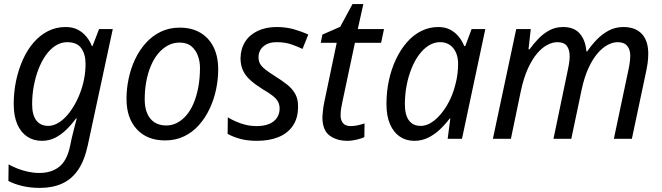

<svg xmlns="http://www.w3.org/2000/svg" viewBox="-20 -678 3235 938"><path d="M175 240Q128 240 88.5 230.5Q49 221 21 206L22 125Q39 135 64 145Q89 155 117 161Q145 167 172 167Q231 167 269 137Q307 107 322 37L330 -1Q334 -16 338 -34Q342 -52 347 -69.5Q352 -87 355 -99H351Q330 -70 304.5 -45Q279 -20 249.5 -5Q220 10 184 10Q144 10 113 -10.5Q82 -31 64.5 -71Q47 -111 47 -170Q47 -228 58.5 -283Q70 -338 91.5 -386Q113 -434 144 -470Q175 -506 214.5 -526Q254 -546 300 -546Q335 -546 360 -533Q385 -520 402 -499Q419 -478 429 -453H432L464 -536H531L409 31Q393 106 361.5 152Q330 198 283 219Q236 240 175 240ZM216 -63Q237 -63 259 -74.5Q281 -86 301 -107Q321 -128 338.5 -156.5Q356 -185 369.5 -219Q383 -253 390.5 -290.5Q398 -328 398 -366Q398 -413 377 -442.5Q356 -472 308 -472Q278 -472 251.5 -455Q225 -438 204 -408.5Q183 -379 168 -340Q153 -301 145 -257.5Q137 -214 137 -169Q137 -116 157.5 -89.5Q178 -63 216 -63Z M786 8Q699 8 648.5 -46.5Q598 -101 598 -195Q598 -244 608.5 -294Q619 -344 640 -388.5Q661 -433 692.5 -468Q724 -503 765.5 -523Q807 -543 858 -543Q917 -543 959 -518Q1001 -493 1023.5 -447.5Q1046 -402 1046 -339Q1046 -290 1035.5 -240.5Q1025 -191 1004 -146.5Q983 -102 952 -67Q921 -32 879.5 -12Q838 8 786 8ZM793 -65Q820 -65 844.5 -77.5Q869 -90 889.5 -113.5Q910 -137 925 -171.5Q940 -206 948.5 -250.5Q957 -295 957 -348Q957 -377 947 -405Q937 -433 915.5 -451.5Q894 -470 857 -470Q826 -470 799.5 -455.5Q773 -441 752 -415.5Q731 -390 716.5 -355Q702 -320 694.5 -279Q687 -238 687 -193Q687 -132 714.5 -98.5Q742 -65 793 -65Z M1235 10Q1189 10 1154 0.5Q1119 -9 1092 -24L1093 -105Q1118 -89 1155.5 -75.5Q1193 -62 1233 -62Q1270 -62 1295 -72.5Q1320 -83 1333 -102.5Q1346 -122 1346 -147Q1346 -166 1338.5 -180.5Q1331 -195 1313 -209.5Q1295 -224 1262 -243Q1227 -265 1203 -286.5Q1179 -308 1167 -334Q1155 -360 1155 -394Q1156 -440 1177.5 -474Q1199 -508 1239 -527Q1279 -546 1332 -546Q1378 -546 1417.5 -534.5Q1457 -523 1486 -509L1458 -439Q1433 -451 1402.5 -461.5Q1372 -472 1331 -472Q1291 -472 1267 -451.5Q1243 -431 1243 -398Q1243 -381 1250 -367.5Q1257 -354 1275 -339.5Q1293 -325 1325 -305Q1357 -285 1382.5 -265Q1408 -245 1422.5 -219Q1437 -193 1436 -155Q1436 -101 1411 -64Q1386 -27 1341 -8.5Q1296 10 1235 10Z M1677 10Q1625 10 1590 -16Q1555 -42 1555 -107Q1556 -122 1558 -140.5Q1560 -159 1564 -178L1625 -469H1547L1555 -509L1642 -547L1702 -658H1755L1728 -536H1856L1842 -469H1714L1652 -177Q1649 -164 1646.5 -147.5Q1644 -131 1644 -117Q1643 -94 1654.5 -78Q1666 -62 1693 -62Q1710 -62 1726 -65.5Q1742 -69 1761 -75L1760 -8Q1748 -2 1723.5 4Q1699 10 1677 10Z M2004 10Q1964 10 1933.5 -10.5Q1903 -31 1885.5 -71Q1868 -111 1868 -170Q1868 -230 1880 -285.5Q1892 -341 1914.5 -388.5Q1937 -436 1968 -471.5Q1999 -507 2038 -526.5Q2077 -546 2121 -546Q2155 -546 2179.5 -533Q2204 -520 2221 -499Q2238 -478 2248 -453H2253L2284 -536H2351L2237 0H2167L2180 -99H2177Q2155 -70 2128.5 -45Q2102 -20 2071 -5Q2040 10 2004 10ZM2035 -63Q2069 -63 2102.5 -90Q2136 -117 2163.5 -163Q2191 -209 2205 -266Q2213 -296 2215.5 -321.5Q2218 -347 2218 -366Q2218 -413 2194.5 -442.5Q2171 -472 2130 -472Q2101 -472 2075 -456Q2049 -440 2027.5 -411Q2006 -382 1990.5 -343.5Q1975 -305 1966.5 -260.5Q1958 -216 1958 -169Q1958 -116 1978 -89.5Q1998 -63 2035 -63Z M2388 0 2502 -536H2573L2562 -437H2567Q2585 -462 2608.5 -487Q2632 -512 2662.5 -529Q2693 -546 2731 -546Q2784 -546 2812 -514.5Q2840 -483 2845 -427H2849Q2869 -457 2895 -484Q2921 -511 2953.5 -528.5Q2986 -546 3025 -546Q3084 -546 3115.5 -512.5Q3147 -479 3147 -416Q3147 -392 3144 -370.5Q3141 -349 3136 -326L3067 0H2979L3050 -336Q3055 -359 3057 -375.5Q3059 -392 3059 -407Q3059 -436 3044 -454Q3029 -472 2997 -472Q2974 -472 2948.5 -458.5Q2923 -445 2899 -417Q2875 -389 2855 -345.5Q2835 -302 2822 -242L2771 0H2684L2754 -336Q2759 -359 2761 -375Q2763 -391 2763 -403Q2763 -436 2749 -454Q2735 -472 2703 -472Q2680 -472 2654.5 -459Q2629 -446 2604.5 -417.5Q2580 -389 2559 -343Q2538 -297 2524 -231L2476 0Z"/></svg>

Font: Noto Sans Display
Style: Italic
Weight: 400
Italic angle: -12°
Designer: Monotype Design Team
Foundry: Monotype Imaging Inc.
Version: Version 2.003